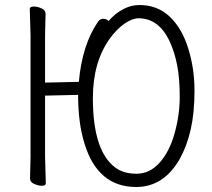

<svg xmlns="http://www.w3.org/2000/svg" viewBox="-20 -731 847 767"><path d="M524 16Q371 16 318 -156Q292 -238 292 -352L160 -349V-105L163 1Q163 11 147.5 11Q132 11 116 3.5Q100 -4 100 -17L102 -106V-589L99 -695Q99 -705 114.5 -705Q130 -705 146 -697.5Q162 -690 162 -677L160 -588V-401L295 -404Q308 -552 372 -645Q380 -656 392.5 -656Q405 -656 414 -647Q438 -676 470.5 -693.5Q503 -711 537 -711Q609 -711 658 -664.5Q707 -618 732 -537.5Q757 -457 757 -369Q757 -281 742 -214.5Q727 -148 698 -96Q634 16 524 16ZM440 -62Q473 -37 525.5 -37Q578 -37 617.5 -81Q657 -125 677.5 -198.5Q698 -272 698 -344Q698 -416 688 -469Q678 -522 658 -565Q615 -658 533 -658Q509 -658 478 -637Q447 -616 418 -576Q351 -482 351 -339Q351 -129 440 -62Z"/></svg>

Font: LXGW WenKai TC Light
Style: Regular
Weight: 300
Designer: LXGW / Fontworks Inc.
Foundry: LXGW / Fontworks Inc.
Version: Version 1.330